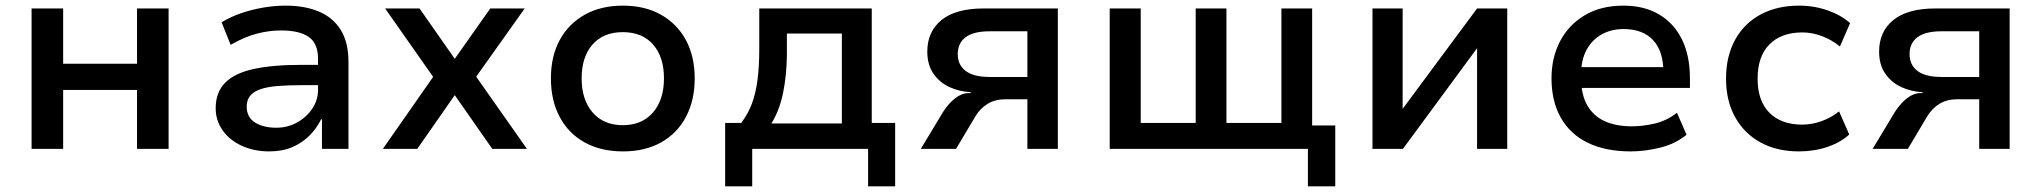

<svg xmlns="http://www.w3.org/2000/svg" viewBox="-20 -528 7240 681"><path d="M92 0V-498H204V-302H466V-498H578V0H466V-209H204V0Z M935 9Q881 9 837.5 -11Q794 -31 769.5 -66Q745 -101 745 -144Q745 -200 778 -234Q811 -268 878.5 -283Q946 -298 1049 -298H1124V-226H1055Q1003 -226 965.5 -223Q928 -220 903.5 -211.5Q879 -203 867 -188Q855 -173 855 -150Q855 -112 884.5 -93.5Q914 -75 960 -75Q1000 -75 1033.5 -93.5Q1067 -112 1087.5 -142.5Q1108 -173 1108 -209V-320Q1108 -374 1075 -397Q1042 -420 977 -420Q934 -420 890.5 -408.5Q847 -397 798 -369L766 -449Q799 -469 836 -481.5Q873 -494 913 -501Q953 -508 994 -508Q1061 -508 1111 -487Q1161 -466 1188.5 -422Q1216 -378 1216 -308V0H1122V-105H1119Q1104 -74 1078.5 -48Q1053 -22 1017.5 -6.5Q982 9 935 9Z M1338 0 1537 -285 1539 -223 1346 -498H1468L1594 -318H1592L1719 -498H1841L1647 -225L1650 -283L1849 0H1726L1592 -192H1594L1460 0Z M2190 9Q2111 9 2053.5 -23Q1996 -55 1965 -113.5Q1934 -172 1934 -250Q1934 -328 1965 -385.5Q1996 -443 2053.5 -475.5Q2111 -508 2189 -508Q2268 -508 2325 -475.5Q2382 -443 2413 -385.5Q2444 -328 2444 -250Q2444 -172 2413 -113.5Q2382 -55 2325 -23Q2268 9 2190 9ZM2189 -84Q2257 -84 2296 -129Q2335 -174 2335 -250Q2335 -326 2296.5 -370Q2258 -414 2189 -414Q2120 -414 2081.5 -370Q2043 -326 2043 -250Q2043 -174 2082 -129Q2121 -84 2189 -84Z M2552 133V-92H2609Q2634 -125 2647.5 -162Q2661 -199 2667 -246Q2673 -293 2673 -354V-498H3072V-92H3155V133H3059V0H2648V133ZM2716 -90H2966V-409H2771V-332Q2770 -260 2757.5 -198.5Q2745 -137 2716 -90Z M3246 0 3325 -131Q3345 -162 3368.5 -180Q3392 -198 3417 -198H3423V-201Q3383 -203 3348 -219Q3313 -235 3291 -266.5Q3269 -298 3269 -345Q3269 -416 3319.5 -457Q3370 -498 3469 -498H3732V0H3624V-176H3547Q3510 -176 3483.5 -160Q3457 -144 3440 -116L3371 0ZM3490 -255H3624V-417H3490Q3433 -417 3405 -396Q3377 -375 3377 -336Q3377 -298 3405 -276.5Q3433 -255 3490 -255Z M4619 133V0H3916V-498H4026V-92H4221V-498H4330V-92H4525V-498H4634V-83H4716V133Z M4848 0V-498H4955V-142L5219 -498H5326V0H5219V-357L4956 0Z M5764 9Q5675 9 5612 -21.5Q5549 -52 5516 -110.5Q5483 -169 5483 -250Q5483 -324 5513.5 -382Q5544 -440 5601 -474Q5658 -508 5738 -508Q5812 -508 5865 -476.5Q5918 -445 5946 -387.5Q5974 -330 5974 -250V-216H5568V-290H5897L5880 -270Q5880 -347 5843 -386Q5806 -425 5739 -425Q5695 -425 5661 -406Q5627 -387 5607.5 -351.5Q5588 -316 5588 -264V-251Q5588 -193 5609.5 -155Q5631 -117 5671 -98.5Q5711 -80 5768 -80Q5808 -80 5850 -90Q5892 -100 5928 -128L5962 -50Q5923 -18 5869 -4.5Q5815 9 5764 9Z M6361 9Q6282 9 6224 -23Q6166 -55 6134 -113Q6102 -171 6102 -249Q6102 -328 6134 -386.5Q6166 -445 6224.5 -476.5Q6283 -508 6361 -508Q6415 -508 6463 -491Q6511 -474 6542 -446L6506 -363Q6477 -387 6442 -400Q6407 -413 6373 -413Q6298 -413 6256 -370.5Q6214 -328 6214 -249Q6214 -170 6256 -128Q6298 -86 6372 -86Q6407 -86 6441.5 -98.5Q6476 -111 6503 -133L6539 -51Q6509 -23 6462 -7Q6415 9 6361 9Z M6622 0 6701 -131Q6721 -162 6744.5 -180Q6768 -198 6793 -198H6799V-201Q6759 -203 6724 -219Q6689 -235 6667 -266.5Q6645 -298 6645 -345Q6645 -416 6695.5 -457Q6746 -498 6845 -498H7108V0H7000V-176H6923Q6886 -176 6859.5 -160Q6833 -144 6816 -116L6747 0ZM6866 -255H7000V-417H6866Q6809 -417 6781 -396Q6753 -375 6753 -336Q6753 -298 6781 -276.5Q6809 -255 6866 -255Z"/></svg>

Font: Nunito Sans 7pt SemiBold
Style: Regular
Weight: 600
Designer: Vernon Adams
Foundry: Vernon Adams
Version: Version 3.101;gftools[0.9.27]